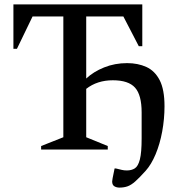

<svg xmlns="http://www.w3.org/2000/svg" viewBox="-20 -680 834 873"><path d="M167 0V-16L268 -56V-605H128L57 -458H41V-660H627V-470H611L541 -605H372V-323Q405 -354 453.5 -373.5Q502 -393 558 -393Q607 -393 645.5 -375.5Q684 -358 706 -315.5Q728 -273 728 -197Q728 -139 717.5 -82Q707 -25 687.5 21.5Q668 68 642 97Q614 128 595.5 144.5Q577 161 560.5 167Q544 173 523 173Q510 173 500 167Q490 161 490 145Q490 141 492 130.5Q494 120 501 86H507Q524 90 534 92.5Q544 95 557 95Q578 95 593 85.5Q608 76 616 45Q624 14 624 -51V-169Q624 -248 594 -281.5Q564 -315 493 -315Q422 -315 372 -276V-56L470 -16V0Z"/></svg>

Font: Spectral SC Medium
Style: Regular
Weight: 500
Designer: Jean-Baptiste Levee
Foundry: Production Type
Version: Version 2.001